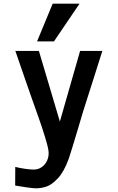

<svg xmlns="http://www.w3.org/2000/svg" viewBox="-20 -827 640 1044"><path d="M163.5 95Q188 95 207 81.5Q226 68 235.8 46.8Q245.5 25.5 244.5 2Q244 -19.5 225.2 -80.8Q206.5 -142 184.5 -203Q174 -231 152 -294.5Q130 -358 108 -421Q81 -500.5 63.5 -550H191.5L305.5 -166L415.5 -550H536.5Q525.5 -516.5 514.8 -481.8Q504 -447 493 -412.5Q454 -290 446.5 -267Q432.5 -224.5 406 -133.5Q390 -80.5 374.8 -30Q359.5 20.5 353.5 37Q328 107 294.8 142.5Q261.5 178 232.5 187.5Q203.5 197 176.5 197Q162 197 126.2 192Q90.5 187 62.5 182L63 80.5Q88 87 117 91Q146 95 163.5 95ZM181.5 -602 266.5 -807H412.5L273.5 -602Z"/></svg>

Font: JuliaMono
Style: Bold
Weight: 700
Monospace: yes
Designer: cormullion
Foundry: corm
Version: Version 0.055; ttfautohint (v1.8.4)